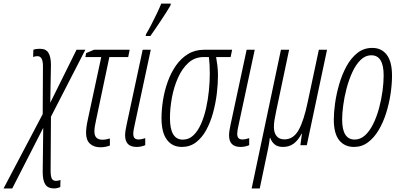

<svg xmlns="http://www.w3.org/2000/svg" viewBox="-135 -806 2224 1066"><path d="M-115.2 240.2 102.1 -172.4 103.5 -437Q104 -494.1 73.2 -494.1Q60.5 -494.1 48.8 -489.7L50.3 -529.8Q64.5 -535.2 86.4 -535.2Q120.6 -535.2 134 -512.7Q147.5 -490.2 147.9 -448.2L144 -235.4L290 -529.8H338.9L147.9 -158.2L146 141.1Q146 170.9 152.1 184.6Q158.2 198.2 175.8 198.2Q189 198.2 200.7 192.9L199.7 232.9Q192.4 235.8 183.3 238Q174.3 240.2 164.6 240.2Q131.3 240.2 116.7 218.3Q102.1 196.3 102.1 149.4L105 -96.2L-66.9 240.2Z M422.4 11.7Q385.7 11.7 364.3 -8.3Q342.8 -28.3 342.8 -68.4Q342.8 -82 345.2 -101.1Q347.7 -120.1 353.5 -146.5L427.2 -489.3H338.9L343.3 -511.2L387.2 -529.8H585L576.7 -489.3H472.2L398.4 -139.2Q394 -119.1 391.6 -104.7Q389.2 -90.3 389.2 -75.7Q389.2 -30.3 434.1 -30.3Q445.8 -30.3 455.8 -32.5Q465.8 -34.7 475.1 -37.1V2Q464.4 6.3 450.9 9Q437.5 11.7 422.4 11.7Z M623.5 9.8Q559.6 9.8 559.6 -54.7Q559.6 -76.7 568.4 -115.7L657.2 -529.8H702.1L612.8 -113.3Q605 -81.1 605 -62.5Q605 -31.7 633.3 -31.7Q651.4 -31.7 671.4 -39.1V0Q661.1 4.4 648.7 7.1Q636.2 9.8 623.5 9.8ZM673.8 -606 675.8 -616.2Q688.5 -637.2 704.8 -668.7Q721.2 -700.2 736.3 -731.9Q751.5 -763.7 760.3 -786.1H813.5L811.5 -775.9Q805.2 -764.2 790.5 -741Q775.9 -717.8 758.1 -691.2Q740.2 -664.6 724.4 -641.4Q708.5 -618.2 699.7 -606Z M875 9.8Q821.3 9.8 791.5 -30.5Q761.7 -70.8 761.7 -149.4Q761.7 -197.3 770 -249.8Q778.3 -302.2 796.1 -352.1Q814 -401.9 841.8 -441.9Q869.6 -481.9 908.7 -505.9Q947.8 -529.8 998.5 -529.8H1153.8L1145.5 -489.3H1064.9Q1068.8 -468.3 1072 -441.4Q1075.2 -414.6 1075.2 -387.7Q1075.2 -339.4 1068.6 -285.2Q1062 -231 1047.6 -178.7Q1033.2 -126.5 1009.8 -83.7Q986.3 -41 952.9 -15.6Q919.4 9.8 875 9.8ZM879.9 -30.8Q913.6 -30.8 938.5 -54.4Q963.4 -78.1 981 -117.7Q998.5 -157.2 1009.3 -205.6Q1020 -253.9 1024.9 -303.7Q1029.8 -353.5 1029.8 -397Q1029.8 -449.7 1024.9 -489.3H996.1Q946.3 -489.3 910.9 -457Q875.5 -424.8 852.8 -373.3Q830.1 -321.8 819.3 -262.9Q808.6 -204.1 808.6 -150.4Q808.6 -30.8 879.9 -30.8Z M1200.7 9.8Q1136.7 9.8 1136.7 -54.7Q1136.7 -76.7 1145.5 -115.7L1234.4 -529.8H1279.3L1189.9 -113.3Q1182.1 -81.1 1182.1 -62.5Q1182.1 -31.7 1210.4 -31.7Q1228.5 -31.7 1248.5 -39.1V0Q1238.3 4.4 1225.8 7.1Q1213.4 9.8 1200.7 9.8Z M1262.2 240.2 1424.8 -529.8H1470.2L1398.4 -189Q1392.6 -162.6 1389.2 -140.9Q1385.7 -119.1 1385.7 -101.6Q1385.7 -69.3 1400.4 -50.8Q1415 -32.2 1444.3 -32.2Q1493.7 -32.2 1522.7 -83.5Q1551.8 -134.8 1573.7 -240.7L1635.3 -529.8H1680.7L1568.4 0H1532.7L1541.5 -64H1539.6Q1521 -27.8 1496.1 -9Q1471.2 9.8 1436.5 9.8Q1405.8 9.8 1388.9 -5.1Q1372.1 -20 1365.2 -41H1363.3Q1361.8 -24.9 1358.9 -9.5Q1356 5.9 1353 21.5L1307.1 240.2Z M1830.6 9.8Q1778.3 9.8 1748.3 -27.3Q1718.3 -64.5 1718.3 -142.6Q1718.3 -180.7 1725.3 -231.9Q1732.4 -283.2 1747.8 -336.9Q1763.2 -390.6 1788.1 -436.8Q1813 -482.9 1848.6 -511.5Q1884.3 -540 1932.1 -540Q1983.4 -540 2012.5 -501.7Q2041.5 -463.4 2041.5 -385.7Q2041.5 -338.4 2033.4 -284.4Q2025.4 -230.5 2009 -178.5Q1992.7 -126.5 1967.5 -84Q1942.4 -41.5 1908.2 -15.9Q1874 9.8 1830.6 9.8ZM1834 -31.2Q1866.7 -31.2 1892.6 -55.4Q1918.5 -79.6 1937.7 -119.1Q1957 -158.7 1969.7 -206.1Q1982.4 -253.4 1988.8 -300.8Q1995.1 -348.1 1995.1 -386.7Q1995.1 -499 1927.2 -499Q1893.1 -499 1866.7 -472.9Q1840.3 -446.8 1821 -404.8Q1801.8 -362.8 1789.1 -314.5Q1776.4 -266.1 1770.5 -220.5Q1764.6 -174.8 1764.6 -142.6Q1764.6 -31.2 1834 -31.2Z"/></svg>

Font: Open Sans Condensed Light
Style: Italic
Weight: 300
Width: 3
Italic angle: -12°
Designer: Monotype Design Team
Foundry: Monotype Imaging Inc.
Version: Version 3.000; ttfautohint (v1.8.4)